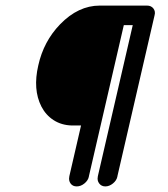

<svg xmlns="http://www.w3.org/2000/svg" viewBox="-20 -674 600 687"><path d="M403 -654H404H405H406H407H408H409H410H411H412H413H414H415H416H417H418H419H420H422H423H424H425H426H427H428H429H431H432H433H434H436H437H438H439H441H442H444H445H446H448H449H451H452H454H455H457H458H460H461H463H464H466H467H469H471H472H474H476H477H479H481H482H484H486H488H489H491H493H495H496H506Q521 -654 529 -643.5Q537 -633 533 -619L400 -43Q400 -42 400 -42Q397 -28 384 -17.5Q371 -7 357 -7Q343 -7 335 -17.5Q327 -28 330 -42Q330 -42 330 -43L455 -584H423L298 -43Q298 -42 298 -42Q295 -28 282 -17.5Q269 -7 254.5 -7Q240 -7 232.5 -17.5Q225 -28 228 -42Q228 -42 228 -43L270 -225H237Q200 -226 172 -244Q144 -262 128 -293Q97 -354 117 -440Q136 -526 195 -587Q260 -654 337 -654Z"/></svg>

Font: Brass Mono
Style: Italic
Weight: 400
Italic angle: -13°
Monospace: yes
Version: Version 1.100; ttfautohint (v1.8.3) -l 8 -r 50 -G 200 -x 14 